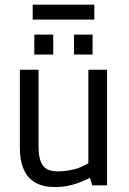

<svg xmlns="http://www.w3.org/2000/svg" viewBox="-20 -775 538 803"><path d="M209.5 7.3Q161.6 7.3 128.9 -10.7Q96.2 -28.8 79.6 -65.9Q63 -103 63 -159.7V-483.4H141.1V-163.6Q141.1 -107.9 159.2 -83Q177.2 -58.1 221.7 -58.1Q251.5 -58.1 288.1 -66.4Q316.4 -72.8 349.6 -92.3V-483.4H427.7V0H365.7L356.4 -31.2Q308.6 -8.3 276.9 -0.5Q245.1 7.3 209.5 7.3ZM123.5 -546.9V-630.4H202.6V-546.9ZM289.6 -546.9V-630.4H367.2V-546.9ZM116.7 -692.9V-755.4H374.5V-692.9Z"/></svg>

Font: Anaheim Medium
Style: Regular
Weight: 500
Version: Version 2.001